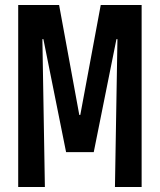

<svg xmlns="http://www.w3.org/2000/svg" viewBox="-20 -750 640 770"><path d="M53 0V-730H217L298 -289H302L384 -730H548V0H441L451 -593H447L356 -140H245L154 -593H150L160 0Z"/></svg>

Font: M PLUS Code Latin 60 Medium
Style: Regular
Weight: 500
Width: 7
Monospace: yes
Designer: Coji Morishita
Foundry: UNDERFOREST DESIGN
Version: Version 1.005; ttfautohint (v1.8.3)